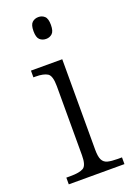

<svg xmlns="http://www.w3.org/2000/svg" viewBox="-145 -805 592 859"><g transform="rotate(-20 151.0 -375.0)"><path d="M155 -646Q137 -646 125 -657Q113 -668 113 -698Q113 -728 125 -739Q137 -750 155 -750Q172 -750 184 -739Q196 -728 196 -698Q196 -668 184 -657Q172 -646 155 -646ZM27 0V-32H47Q90 -32 108.5 -43Q127 -54 127 -102V-431Q127 -481 108.5 -492.5Q90 -504 52 -504H42V-536H191V-105Q191 -72 199 -56.5Q207 -41 224.5 -36.5Q242 -32 271 -32H292V0Z"/></g></svg>

Font: Noto Serif Sinhala Light
Style: Regular
Weight: 300
Designer: Jelle Bosma - Monotype Design Team
Foundry: Monotype Imaging Inc.
Version: Version 2.007; ttfautohint (v1.8.4.7-5d5b)